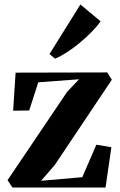

<svg xmlns="http://www.w3.org/2000/svg" viewBox="-20 -835 535 855"><path d="M332 -482 150.5 -468.5 110 -343 38.5 -342 49.5 -511.5 457.5 -512.5 478 -480 224 -100.5 163 -30 346.5 -46 409 -190.5 476 -179.5 450 0H35.5L13.5 -32.5L279 -426ZM224.5 -574 200.5 -594.5 338 -815 428 -740Q412 -717 387.5 -692.2Q363 -667.5 335 -644.2Q307 -621 278.5 -602.5Q250 -584 225.5 -574Z"/></svg>

Font: Merriweather 120pt
Style: Bold
Weight: 700
Designer: Eben Sorkin
Foundry: Eben Sorkin
Version: Version 2.100